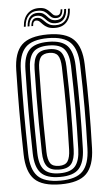

<svg xmlns="http://www.w3.org/2000/svg" viewBox="-63 -995 577 1044"><g transform="rotate(-5 225.5 -473.5)"><path d="M225.4 9Q125.8 9 83 -33.2Q40.3 -75.4 38.3 -170.5Q36.8 -238.9 36.1 -296Q35.4 -353.1 35.5 -405.8Q35.6 -458.6 36.3 -513Q36.9 -567.3 38.3 -630.2Q40.3 -725.2 83.1 -767.1Q126 -809 225.4 -809Q323.3 -809 366 -767Q408.7 -725 411.8 -630.2Q413.7 -563.5 414.7 -505.8Q415.7 -448.2 415.6 -394.4Q415.5 -340.5 414.6 -285.9Q413.6 -231.2 411.8 -170.5Q408.6 -76.1 366.4 -33.5Q324.3 9 225.4 9ZM225.4 -11.1Q311.2 -11.1 347.7 -49.1Q384.2 -87.1 386.8 -171.3Q388.6 -232.5 389.6 -287.2Q390.6 -342 390.6 -395.5Q390.6 -449 389.7 -506.2Q388.8 -563.4 386.8 -629.3Q384.2 -713.6 347.5 -751.2Q310.8 -788.9 225.4 -788.9Q137.9 -788.9 101.5 -751Q65 -713.1 63.2 -629.5Q61.7 -561.3 61.1 -504.2Q60.4 -447.1 60.5 -394.4Q60.6 -341.7 61.3 -287.5Q61.9 -233.3 63.2 -171.1Q65 -87.2 101.5 -49.1Q137.9 -11.1 225.4 -11.1ZM225.4 -31.2Q151.8 -31.2 120.9 -64.3Q89.9 -97.3 88.2 -171.5Q86.7 -239.7 86 -296.9Q85.4 -354.1 85.5 -406.5Q85.6 -459 86.2 -513Q86.9 -567.1 88.2 -629.1Q89.7 -703.3 121 -736Q152.2 -768.8 225.4 -768.8Q298.6 -768.8 329 -735.3Q359.4 -701.8 361.9 -628.5Q363.9 -560.7 364.7 -503.6Q365.6 -446.5 365.6 -393.9Q365.6 -341.4 364.6 -287.5Q363.6 -233.6 361.9 -172.1Q359.4 -99.5 329.4 -65.4Q299.4 -31.2 225.4 -31.2ZM225.4 -51.3Q285.2 -51.3 310 -80.4Q334.9 -109.4 336.9 -172.9Q338.7 -237.3 339.7 -292.3Q340.6 -347.2 340.6 -399.4Q340.6 -451.5 339.7 -506.8Q338.8 -562.1 336.9 -627.6Q334.9 -689 311 -718.8Q287.2 -748.7 225.4 -748.7Q164.2 -748.7 139.4 -720Q114.5 -691.3 113.1 -628.5Q111.6 -561.9 111 -505.3Q110.3 -448.8 110.4 -396.2Q110.5 -343.6 111.2 -289.1Q111.8 -234.7 113.1 -172.1Q114.5 -107.2 140.4 -79.3Q166.2 -51.3 225.4 -51.3ZM225.4 -71.5Q177.7 -71.5 158.5 -95.6Q139.2 -119.7 138.1 -172.5Q136.3 -263.3 135.7 -335.5Q135 -407.7 135.8 -476.9Q136.5 -546.1 138.1 -628.1Q139.2 -680.8 158.5 -704.7Q177.8 -728.5 225.4 -728.5Q273.6 -728.5 292.1 -703.3Q310.5 -678 311.9 -626.7Q313.7 -561.3 314.7 -506.2Q315.7 -451.1 315.7 -399.5Q315.7 -347.9 314.8 -293.1Q313.9 -238.4 311.9 -173.6Q310.3 -121.3 291.5 -96.4Q272.8 -71.5 225.4 -71.5ZM225.4 -91.6Q259.5 -91.6 272.5 -111.9Q285.6 -132.2 287 -174.2Q289 -239.8 289.8 -294.7Q290.7 -349.5 290.7 -401Q290.7 -452.5 289.8 -506.9Q289 -561.4 287 -626.1Q285.6 -670.6 271.8 -689.5Q258.1 -708.4 225.4 -708.4Q192.4 -708.4 178.2 -689.9Q164 -671.5 163.1 -627.5Q161.3 -538.8 160.7 -467.1Q160 -395.3 160.7 -325.7Q161.4 -256.2 163.1 -173.1Q164 -131.1 177.4 -111.3Q190.7 -91.6 225.4 -91.6ZM100.1 -861.6Q103.1 -908 127.9 -932.6Q152.8 -957.3 192.9 -955.9Q214.6 -955.2 227.2 -947.9Q239.8 -940.6 247.7 -931.3Q255.5 -921.9 263 -914.8Q270.5 -907.6 282.1 -907.2Q293.6 -906.5 299.9 -914.2Q306.2 -921.9 307.4 -938.6H316.7Q315.7 -916.9 306.5 -905Q297.2 -893.1 278.3 -893.8Q262.9 -894.2 254 -901.2Q245.2 -908.3 237.7 -917.4Q230.2 -926.5 218.9 -933.8Q207.7 -941.1 187.4 -941.9Q152.7 -943.4 132.5 -921.6Q112.3 -899.8 110.3 -861.6ZM120.5 -861.6Q122.9 -896.3 139.4 -914Q155.9 -931.7 183.7 -930.5Q202.3 -929.9 212.8 -922.7Q223.3 -915.5 231.1 -906.3Q238.8 -897.1 248.7 -890Q258.7 -883 276 -882.4Q299.8 -881.6 312.5 -896.3Q325.2 -911 326.9 -938.6H337.3Q336.1 -903.1 319.5 -884.2Q302.8 -865.3 273.3 -866.2Q254.1 -866.6 242.6 -873.8Q231.2 -881 222.8 -890.4Q214.5 -899.8 204.7 -907.1Q194.9 -914.4 178.6 -915.1Q156.8 -916.4 144.5 -902.3Q132.2 -888.1 130.9 -861.6ZM141.1 -861.6Q142.7 -883 151.4 -893.8Q160 -904.7 176.3 -903.8Q190.2 -903.2 199.2 -896Q208.1 -888.9 216.9 -879.6Q225.7 -870.2 238.3 -863.1Q251 -856 272 -855.4Q306.9 -854.3 326.6 -876.1Q346.4 -897.9 347.5 -938.6H357.7Q355.9 -890.9 332.2 -865.4Q308.6 -839.9 266.5 -840.9Q242.8 -841.4 228.4 -848.6Q214.1 -855.8 205.1 -865.1Q196.1 -874.5 188.8 -881.7Q181.4 -889 171.6 -889.6Q161.9 -890.5 156.4 -883.2Q150.9 -875.9 150.6 -861.6Z"/></g></svg>

Font: Big Shoulders Inline Display SC Thin
Style: Regular
Weight: 100
Designer: Patric King
Foundry: XO Type Co
Version: Version 2.002